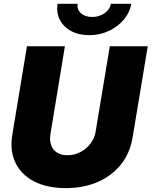

<svg xmlns="http://www.w3.org/2000/svg" viewBox="-20 -968 788 998"><path d="M321.8 9.8Q225.1 9.8 157.7 -24.9Q90.3 -59.6 60.3 -122.1Q30.3 -184.6 43.9 -267.1L120.1 -727.5H317.4L242.2 -271Q236.8 -237.3 246.1 -212.6Q255.4 -188 277.1 -174.6Q298.8 -161.1 330.1 -161.1Q366.7 -161.1 398.2 -177.7Q429.7 -194.3 450.7 -222.2Q471.7 -250 477.1 -283.7L550.8 -727.5H748L669.4 -254.4Q655.8 -171.9 608.2 -112.5Q560.5 -53.2 487.1 -21.7Q413.6 9.8 321.8 9.8ZM443.4 -785.2Q388.7 -785.2 349.1 -806.9Q309.6 -828.6 290.8 -865.7Q272 -902.8 279.3 -948.2H383.8Q378.9 -918.9 400.4 -899.4Q421.9 -879.9 459 -879.9Q483.4 -879.9 504.4 -888.9Q525.4 -897.9 539.3 -913.3Q553.2 -928.7 556.2 -948.2H662.1Q654.8 -902.8 623.3 -865.7Q591.8 -828.6 544.9 -806.9Q498 -785.2 443.4 -785.2Z"/></svg>

Font: Inter 20pt Black
Style: Italic
Weight: 900
Italic angle: -9.3988°
Version: Version 4.001;git-66647c0bb